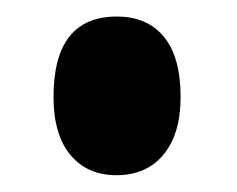

<svg xmlns="http://www.w3.org/2000/svg" viewBox="-20 -204 285 231"><path d="M44.4 -87.4Q44.4 -184.1 120.6 -184.1Q157.2 -184.1 177.2 -159.7Q197.3 -135.3 197.3 -87.4Q197.3 -43 176.8 -18.1Q156.2 6.8 120.1 6.8Q85 6.8 64.7 -17.6Q44.4 -42 44.4 -87.4Z"/></svg>

Font: FjallaOne
Style: Regular
Weight: 400
Designer: Irina Smirnova
Foundry: Irina Smirnova
Version: Version 1.001